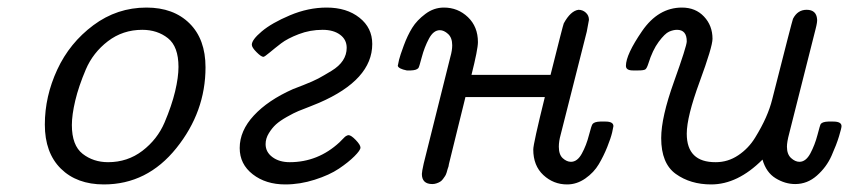

<svg xmlns="http://www.w3.org/2000/svg" viewBox="-20 -484 2255 510"><path d="M369.1 -463.9Q440.9 -463.9 483.4 -421.9Q525.9 -379.9 525.9 -305.2Q525.9 -187 448.5 -90.6Q371.1 5.9 255.9 5.9Q184.1 5.9 141.6 -36.1Q99.1 -78.1 99.1 -153.1Q99.1 -228 132.1 -299.1Q165 -370.1 228 -417Q291 -463.9 369.1 -463.9ZM170.9 -151.9Q170.9 -97.7 199.5 -75.4Q228 -53.2 267.1 -53.2Q318.8 -53.2 358.4 -83.5Q397.9 -113.8 417 -158.4Q436 -203.1 445.1 -241Q454.1 -278.8 454.1 -306.2Q454.1 -360.4 426 -382.6Q397.9 -404.8 357.9 -404.8Q306.2 -404.8 266.6 -374.5Q227.1 -344.2 208 -299.6Q189 -254.9 179.9 -216.8Q170.9 -178.7 170.9 -151.9Z M616.7 -90.8Q616.7 -136.7 654.3 -177.2Q691.9 -217.8 757.8 -247.1Q760.7 -248 786.1 -258.1Q811.5 -268.1 825.7 -275.6Q839.8 -283.2 860.4 -295.7Q880.9 -308.1 890.9 -323.5Q900.9 -338.9 900.9 -356.9Q900.9 -378.9 883.3 -391.8Q865.7 -404.8 836.9 -404.8Q803.7 -404.8 773.7 -393.3Q743.7 -381.8 726.8 -368.9Q710 -356 696.3 -344.5Q682.6 -333 679.7 -333Q673.8 -333 661.4 -345.5Q648.9 -357.9 648.9 -365.2Q648.9 -378.4 675.3 -400.6Q701.7 -422.9 750.2 -443.4Q798.8 -463.9 847.7 -463.9Q900.9 -463.9 934.8 -437Q968.8 -410.2 968.8 -367.2Q968.8 -272 827.6 -210.9Q823.7 -209 804.2 -201.4Q784.7 -193.8 772.7 -189Q760.7 -184.1 742.2 -173.6Q723.6 -163.1 713.1 -153.6Q702.6 -144 694.1 -130.1Q685.5 -116.2 685.5 -101.1Q685.5 -80.1 703.6 -66.7Q721.7 -53.2 749.5 -53.2Q824.7 -53.2 881.8 -106Q884.8 -108.9 889.2 -113.5Q893.6 -118.2 895.8 -120.1Q897.9 -122.1 900.9 -123.5Q903.8 -125 905.8 -125Q912.6 -125 925 -112.1Q937.5 -99.1 937.5 -92Q937.5 -85 921.6 -69.1Q905.8 -53.2 880.4 -36.1Q855 -19 815.9 -6.6Q776.9 5.9 737.8 5.9Q686 5.9 651.4 -21Q616.7 -47.9 616.7 -90.8Z M1036.6 -309.1Q1037.6 -314.9 1040 -325.4Q1042.5 -335.9 1052.5 -363Q1062.5 -390.1 1075 -410.2Q1087.4 -430.2 1109.9 -447Q1132.3 -463.9 1159.2 -463.9Q1196.3 -463.9 1222.9 -438.5Q1249.5 -413.1 1249.5 -372.1Q1249.5 -353 1232.4 -285.2H1442.4Q1475.6 -418 1477.5 -421.9Q1495.6 -455.1 1516.6 -458Q1527.8 -458 1536.1 -450.4Q1544.4 -442.9 1544.4 -431.2Q1544.4 -430.2 1538.6 -399.9L1469.2 -126Q1464.4 -108.9 1464.4 -94.2Q1464.4 -73.2 1474.9 -63.7Q1485.4 -54.2 1496.6 -54.2Q1513.7 -54.2 1525.6 -76.2Q1537.6 -98.1 1544.4 -125Q1551.3 -151.9 1554.2 -154.8Q1559.1 -160.6 1574.2 -161.1H1588.4Q1609.4 -161.1 1609.4 -148.9Q1609.4 -147 1606 -132.1Q1602.5 -117.2 1593 -93.5Q1583.5 -69.8 1570.6 -47.9Q1557.6 -25.9 1534.9 -10Q1512.2 5.9 1486.3 5.9Q1450.2 5.9 1423.3 -19Q1396.5 -43.9 1396.5 -86.9Q1396.5 -102.1 1427.2 -226.1H1216.3Q1214.4 -218.3 1211.4 -206.1Q1208.5 -193.8 1197.5 -149.9Q1186.5 -106 1172.4 -47.9L1171.4 -42Q1169.4 -37.1 1168.9 -34.7Q1168.5 -32.2 1166.5 -26.1Q1164.6 -20 1162.4 -16.6Q1160.2 -13.2 1156.7 -8.5Q1153.3 -3.9 1149.4 -1.5Q1145.5 1 1139.9 2.9Q1134.3 4.9 1128.4 4.9Q1100.6 4.9 1100.6 -22Q1100.6 -27.8 1105.5 -49.8L1176.3 -333Q1181.2 -350.1 1181.2 -363.8Q1181.2 -383.8 1170.2 -393.8Q1159.2 -403.8 1148.4 -403.8Q1131.3 -403.8 1119.4 -381.3Q1107.4 -358.9 1100.3 -332Q1093.3 -305.2 1091.3 -303.2Q1086.4 -297.4 1071.3 -296.9H1060.5Q1038.6 -301.3 1036.6 -309.1Z M1642.6 -309.1Q1642.6 -338.9 1685.5 -401.4Q1728.5 -463.9 1791.5 -463.9Q1827.6 -463.9 1850.1 -439.9Q1872.6 -416 1872.6 -380.9Q1872.6 -359.9 1838.4 -266.8Q1804.2 -173.8 1804.2 -128.9Q1804.2 -52.7 1881.3 -53.2Q1913.6 -53.2 1940.9 -71.5Q1968.3 -89.8 1985.8 -118.4Q2003.4 -147 2014.4 -171.9Q2025.4 -196.8 2031.2 -220.2Q2084.5 -430.2 2086.4 -434.1Q2098.6 -458 2122.6 -458Q2148.4 -458 2150.4 -433.1Q2151.4 -426.3 2146.5 -407.2L2076.2 -128.9Q2070.3 -106.9 2070.3 -94.2Q2070.3 -74.2 2081.3 -64.2Q2092.3 -54.2 2103.5 -54.2Q2120.6 -54.2 2132.6 -76.7Q2144.5 -99.1 2151.4 -125.5Q2158.2 -151.9 2160.2 -154.8Q2165 -160.6 2180.2 -161.1H2193.4Q2215.3 -161.1 2215.3 -148.9Q2215.3 -144 2208.7 -122.1Q2202.1 -100.1 2188.7 -70.1Q2175.3 -40 2149.9 -17.6Q2124.5 4.9 2092.3 4.9Q2065.4 4.9 2040.3 -10.5Q2015.1 -25.9 2005.4 -60.1Q1939.5 5.9 1869.1 5.9Q1814 5.9 1775.1 -22Q1736.3 -49.8 1736.3 -117.2Q1736.3 -172.4 1770.3 -267.1Q1804.2 -361.8 1804.2 -374Q1804.2 -404.8 1778.3 -404.8Q1768.6 -404.8 1757.3 -399.9Q1746.1 -395 1729.7 -373Q1713.4 -351.1 1702.1 -314.9Q1698.2 -302.7 1694.3 -299.8Q1690.4 -296.9 1675.3 -296.9H1661.1Q1642.6 -296.9 1642.6 -309.1Z"/></svg>

Font: CMU Concrete
Style: Italic
Weight: 500
Italic angle: -14.04°
Version: Version 0.7.0